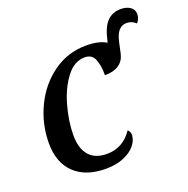

<svg xmlns="http://www.w3.org/2000/svg" viewBox="-150 -1004 1129 1155"><g transform="rotate(-20 414.5 -426.5)"><path d="M63 -251Q63 -373 115.5 -483Q168 -593 262 -660.5Q356 -728 475 -728Q556 -728 602 -699L605 -711Q623 -793 657 -828Q691 -863 745 -863Q781 -863 805 -846.5Q829 -830 829 -800Q829 -788 823.5 -773Q818 -758 808 -748Q782 -772 748 -772Q719 -772 699 -750Q679 -728 668 -678L653 -609Q643 -566 609.5 -543.5Q576 -521 520 -521Q521 -579 505 -621.5Q489 -664 442 -664Q374 -664 323 -596.5Q272 -529 245 -431Q218 -333 218 -245Q218 -162 256.5 -117Q295 -72 371 -72Q474 -72 535 -163Q541 -158 545.5 -149Q550 -140 550 -130Q550 -96 524 -63.5Q498 -31 449 -10.5Q400 10 335 10Q206 10 134.5 -58.5Q63 -127 63 -251Z"/></g></svg>

Font: Noto Serif Narrow
Style: Bold Italic
Weight: 700
Width: 4
Italic angle: -12°
Designer: Monotype Design Team
Foundry: Monotype Imaging Inc.
Version: Version 1.001